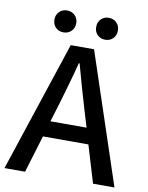

<svg xmlns="http://www.w3.org/2000/svg" viewBox="-92 -912 754 978"><g transform="rotate(10 284.5 -423.0)"><path d="M568.8 0H458L399.9 -192.9H165L106.4 0H0L223.6 -675.3H344.2ZM217.3 -367.7 189 -275.4H376L348.1 -367.7Q331.5 -422.4 315.7 -478.5Q299.8 -534.7 284.2 -591.8H280.3Q265.6 -534.7 249.5 -478.5Q233.4 -422.4 217.3 -367.7ZM175.3 -732.9Q150.9 -732.9 135 -748.8Q119.1 -764.6 119.1 -789.6Q119.1 -814 135 -830.1Q150.9 -846.2 175.3 -846.2Q199.7 -846.2 215.8 -830.1Q231.9 -814 231.9 -789.6Q231.9 -764.6 215.8 -748.8Q199.7 -732.9 175.3 -732.9ZM391.1 -732.9Q366.7 -732.9 350.8 -748.8Q335 -764.6 335 -789.6Q335 -814 350.8 -830.1Q366.7 -846.2 391.1 -846.2Q415.5 -846.2 431.4 -830.1Q447.3 -814 447.3 -789.6Q447.3 -764.6 431.4 -748.8Q415.5 -732.9 391.1 -732.9Z"/></g></svg>

Font: Akatab SemiBold
Style: Regular
Weight: 600
Designer: SIL Global
Foundry: SIL Global
Version: Version 4.100